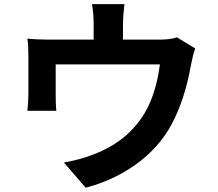

<svg xmlns="http://www.w3.org/2000/svg" viewBox="-20 -837 1040 914"><path d="M822.3 -659.2 909.2 -606.4Q898.4 -576.2 888.7 -526.4Q860.4 -363.3 795.9 -243.2Q736.3 -133.8 629.4 -56.2Q522.5 21.5 387.7 56.6L284.2 -63.5Q359.4 -76.2 424.8 -101.6Q572.3 -157.2 652.3 -273.4Q720.7 -371.1 741.2 -530.3H245.1V-383.8Q245.1 -338.9 248 -309.6H110.4Q115.2 -351.6 115.2 -393.6V-567.4Q115.2 -623 110.4 -653.3Q154.3 -648.4 211.9 -648.4H425.8V-724.6Q425.8 -768.6 418 -817.4H572.3Q565.4 -756.8 565.4 -724.6V-648.4H739.3Q792 -648.4 822.3 -659.2Z"/></svg>

Font: Gen Shin Gothic Monospace Bold
Style: Bold
Weight: 700
Designer: [Source Han Sans]
Ryoko NISHIZUKA  (kana & ideographs); Paul D. Hunt (Latin, Greek & Cyrillic); Wenlong ZHANG  (bopomofo
Version: Version 1.002.20150607